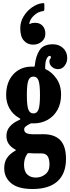

<svg xmlns="http://www.w3.org/2000/svg" viewBox="-20 -969 458 1251"><path d="M20 -350Q20 -407.5 41.8 -449Q63.5 -490.5 101 -512.8Q138.5 -535 185.5 -535Q189 -535 190.8 -534.8Q192.5 -534.5 194.5 -534.5Q202 -534 204 -535Q206 -536 207 -544.5Q213 -603.5 237.8 -642Q262.5 -680.5 324.5 -680.5Q365.5 -680.5 391.8 -655Q418 -629.5 418 -591Q418 -563 401.5 -540.8Q385 -518.5 358 -518.5Q335.5 -518.5 318.8 -533.2Q302 -548 302 -568Q302 -581.5 306.8 -584.8Q311.5 -588 311.5 -595.5Q311.5 -605 303.5 -605Q294 -605 284.5 -587.5Q275 -570 274.5 -533Q274 -526 274 -522.8Q274 -519.5 279.5 -517Q317 -500 347.5 -457.5Q378 -415 378 -352.5Q378 -295 354.5 -253Q331 -211 290.2 -188Q249.5 -165 198 -165Q194 -165 185.5 -165.5Q179.5 -165.5 171 -160Q157.5 -153 147.5 -145Q137.5 -137 137.5 -126.5Q137.5 -107.5 153.8 -100.8Q170 -94 194.5 -94Q206 -94 227.8 -94.2Q249.5 -94.5 263 -94.5Q334.5 -94.5 372.2 -56.2Q410 -18 410 67Q410 161.5 354.8 212Q299.5 262.5 192.5 262.5Q98.5 262.5 53 225Q7.5 187.5 7.5 127.5Q7.5 87.5 25 61.2Q42.5 35 74.5 16Q84.5 10.5 83.8 8.8Q83 7 74 2Q50.5 -11.5 36.2 -32.2Q22 -53 22 -84Q22 -118.5 43.2 -143.5Q64.5 -168.5 101.5 -185.5Q113.5 -190.5 112.8 -193.5Q112 -196.5 102.5 -201.5Q64 -223.5 42 -262.2Q20 -301 20 -350ZM155 -350Q155 -281.5 164.5 -255.8Q174 -230 198 -230Q221.5 -230 231 -255.8Q240.5 -281.5 240.5 -350Q240.5 -418.5 231 -444.2Q221.5 -470 198 -470Q174 -470 164.5 -444.2Q155 -418.5 155 -350ZM302.5 104Q302.5 67 290.2 48.8Q278 30.5 250 30.5H210.5Q202.5 30.5 196.2 30.2Q190 30 177 29Q170 28.5 165.8 28.8Q161.5 29 158 33Q136.5 63 136.5 104.5Q136.5 148 157.8 168Q179 188 213.5 188Q248.5 188 275.5 166.5Q302.5 145 302.5 104ZM275.5 -749.5Q275.5 -717.5 251.8 -697.8Q228 -678 196 -678Q159.5 -678 135.8 -704.2Q112 -730.5 112 -785Q112 -826.5 133.8 -862.2Q155.5 -898 188.8 -921.2Q222 -944.5 257 -948.5Q263.5 -949 266.2 -947.8Q269 -946.5 269 -939V-906.5Q269 -898 259 -896.5Q227.5 -892.5 201.5 -868.2Q175.5 -844 171 -816.5Q170.5 -810 178.5 -814.5Q189 -820.5 209 -820.5Q239.5 -820.5 257.5 -800.8Q275.5 -781 275.5 -749.5Z"/></svg>

Font: Besley* Condensed
Style: Bold
Weight: 700
Width: 3
Designer: Owen Earl
Foundry: indestructible type*
Version: Version 3.000; ttfautohint (v1.8.3)